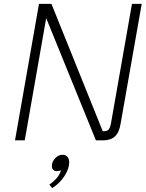

<svg xmlns="http://www.w3.org/2000/svg" viewBox="-20 -720 751 985"><path d="M707 -700 599 -87Q592 -41 570 -20.5Q548 0 509 0H472L217 -627L107 0H57L180 -700H244L507 -47H515Q530 -47 538 -56.5Q546 -66 550 -91L657 -700ZM335 112Q335 146 310.5 183.5Q286 221 248 245L233 227Q282 194 293 153Q285 158 271 158Q260 158 253 151Q246 144 246 132Q246 110 263 92Q280 74 300 74Q317 74 326 84.5Q335 95 335 112Z"/></svg>

Font: KoHo Light
Style: Italic
Weight: 300
Italic angle: -10°
Version: Version 1.000; ttfautohint (v1.6)